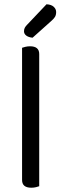

<svg xmlns="http://www.w3.org/2000/svg" viewBox="-20 -871 286 896"><path d="M197 -851Q219 -850 230.5 -839.5Q242 -829 242 -815Q242 -801 236.5 -792Q231 -783 217 -771L132 -695Q113 -697 102.5 -705Q92 -713 92 -725Q92 -735 96 -742Q100 -749 106 -755ZM163 -2Q158 0 148 2.5Q138 5 126 5Q83 5 83 -31V-648Q88 -650 98.5 -652.5Q109 -655 120 -655Q163 -655 163 -619Z"/></svg>

Font: Baloo Chettan 2
Style: Regular
Weight: 400
Designer: Maithili Shingre, Unnati Kotecha and Ek Type
Foundry: Ek Type
Version: Version 1.640;hotconv 1.0.111;makeotfexe 2.5.65597; ttfautoh